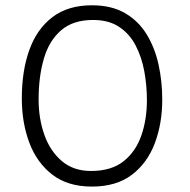

<svg xmlns="http://www.w3.org/2000/svg" viewBox="-20 -680 717 726"><path d="M327.5 25.5Q236.5 25.5 178 -19.5Q119.5 -64.5 91 -140.2Q62.5 -216 62.5 -308Q62.5 -412 91 -491.2Q119.5 -570.5 178.2 -615.2Q237 -660 327.5 -660Q401.5 -660 452.5 -630.5Q503.5 -601 534.5 -550.2Q565.5 -499.5 579.5 -435.8Q593.5 -372 593.5 -303.5Q593.5 -213.5 565.5 -138.8Q537.5 -64 478.8 -19.2Q420 25.5 327.5 25.5ZM324 -33.5Q401 -33.5 447.2 -70.2Q493.5 -107 514.5 -167.8Q535.5 -228.5 535.5 -301Q535.5 -357 525.5 -411Q515.5 -465 492.5 -508.8Q469.5 -552.5 430.2 -578.5Q391 -604.5 332 -604.5Q256 -604.5 210.8 -565.2Q165.5 -526 145.8 -458Q126 -390 126 -304Q126 -231 148 -169.5Q170 -108 214 -70.8Q258 -33.5 324 -33.5Z"/></svg>

Font: Grandstander ExtraLight
Style: Regular
Weight: 200
Designer: Tyler Finck
Foundry: Etcetera Type Co
Version: Version 1.200; ttfautohint (v1.8.3)